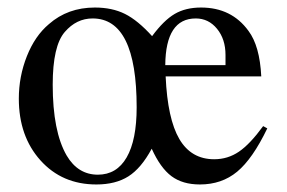

<svg xmlns="http://www.w3.org/2000/svg" viewBox="-20 -480 762 510"><path d="M679 -145 690 -139Q651 -58 610 -24Q569 10 511 10Q465 10 435.5 -12Q406 -34 383 -85Q355 -33 321 -11.5Q287 10 236 10Q145 10 87.5 -54Q30 -118 30 -218Q30 -277 51.5 -331Q73 -385 110 -416Q160 -460 232 -460Q278 -460 312 -443Q346 -426 384 -384Q415 -426 444 -443Q473 -460 514 -460Q595 -460 640 -398Q670 -358 674 -277H420Q425 -164 456.5 -110.5Q488 -57 549 -57Q585 -57 614.5 -77Q644 -97 679 -145ZM579 -307V-334Q579 -376 556.5 -403.5Q534 -431 500 -431Q420 -431 419 -307ZM343 -195Q343 -431 226 -431Q183 -431 152 -395Q120 -358 120 -255Q120 -131 157 -67Q187 -16 240 -16Q290 -16 316.5 -62Q343 -108 343 -195Z"/></svg>

Font: STIX MathJax Latin
Style: Regular
Weight: 400
Designer: MicroPress Inc., with final additions and corrections provided by Coen Hoffman, Elsevier (retired)
Version: Version 1.1.1